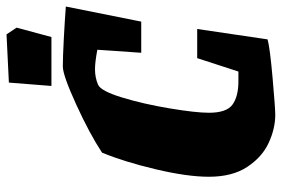

<svg xmlns="http://www.w3.org/2000/svg" viewBox="-154 -678 842 573"><g transform="rotate(-90 266.5 -392.0)"><path d="M395 -391 404 -522Q367 -529 346 -529Q321 -529 300 -520Q281 -512 261.5 -448Q242 -384 229 -306Q216 -228 216 -189Q216 -136 240.5 -118.5Q265 -101 310 -101H339L379 -224H466L435 -14Q411 -7 320 1Q229 9 210 9Q169 9 126.5 -10.5Q84 -30 54.5 -74.5Q25 -119 25 -189Q25 -254 47.5 -348.5Q70 -443 97 -508Q153 -545 240.5 -585Q328 -625 354 -625Q382 -625 438.5 -622Q495 -619 533 -616L488 -391ZM306 -786 450 -793 470 -763 442 -659H296Z"/></g></svg>

Font: Grenze Black
Style: Italic
Weight: 900
Italic angle: -10°
Designer: Renata Polastri
Foundry: Omnibus-Type
Version: Version 1.002; ttfautohint (v1.8)